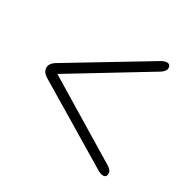

<svg xmlns="http://www.w3.org/2000/svg" viewBox="-109 -670 653 657"><g transform="rotate(30 217.0 -341.5)"><path d="M389.5 -134.5Q389.5 -119 375.5 -119Q365 -119 348 -130L42 -313.5Q23.5 -325.5 23.5 -342Q23.5 -358.5 42 -370.5L344.5 -553Q361.5 -564 372 -564Q386.5 -564 386.5 -548.5Q386.5 -537.5 370.5 -526.5L67 -342L373.5 -156.5Q389.5 -146.5 389.5 -134.5Z"/></g></svg>

Font: Fraunces 144pt Soft
Style: Regular
Weight: 400
Version: Version 1.000;[0bf87f6ff]